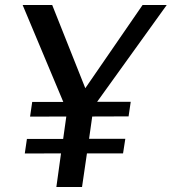

<svg xmlns="http://www.w3.org/2000/svg" viewBox="-20 -743 682 763"><path d="M78.5 -133 87 -191H231L243.5 -280L99.5 -279.5L108 -338H231.5L70 -723H187.5L319 -392.5L546.5 -723H642.5L366 -338.5H499.5L491 -280.5L346.5 -280L334 -191.5H478L469 -133.5H325.5L306 0H204L222.5 -133.5Z"/></svg>

Font: Public Sans
Style: Italic
Weight: 400
Italic angle: -8°
Designer: The Public Sans project authors (U.S. Web Design System). Libre Franklin designed by Pablo Impallari and Rodrigo Fuenzal
Version: Version 1.008; ttfautohint (v1.8.1) -l 8 -r 50 -G 200 -x 14 